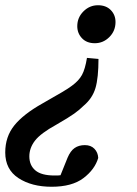

<svg xmlns="http://www.w3.org/2000/svg" viewBox="-47 -523 524 733"><path d="M329 -298Q329 -226 317.5 -187Q306 -148 273 -120Q257 -104 236 -89Q215 -74 168 -47Q108 -14 86.5 14Q65 42 65 74Q65 108 88 127.5Q111 147 161 147Q167 147 173 147Q179 147 184 146L211 79Q222 53 238 42Q254 31 277 31Q300 31 313.5 45Q327 59 328 80Q315 124 271.5 157Q228 190 150 190Q74 190 23.5 157Q-27 124 -27 59Q-27 -1 7.5 -44Q42 -87 115 -128Q166 -157 190.5 -171.5Q215 -186 228 -196Q254 -215 266 -237Q278 -259 285 -302ZM394 -439Q394 -405 370.5 -381.5Q347 -358 315 -358Q284 -358 266 -377Q248 -396 248 -423Q248 -456 271.5 -479.5Q295 -503 327 -503Q358 -503 376 -484.5Q394 -466 394 -439Z"/></svg>

Font: Source Serif 4 SmText Semibold
Style: Italic
Weight: 600
Italic angle: -12°
Designer: Frank Grießhammer
Foundry: Adobe
Version: Version 4.005;hotconv 1.1.0;makeotfexe 2.6.0